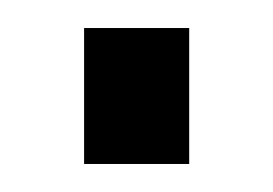

<svg xmlns="http://www.w3.org/2000/svg" viewBox="-20 -423 195 137"><path d="M115 -403H40V-306H115Z"/></svg>

Font: SVN-Bebas Neue
Style: Regular
Weight: 400
Designer: Ryoichi Tsunekawa
Foundry: Ryoichi Tsunekawa
Version: Version 001.003